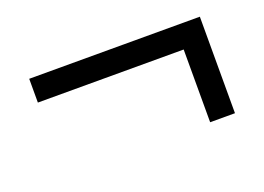

<svg xmlns="http://www.w3.org/2000/svg" viewBox="-55 -543 709 516"><g transform="rotate(-20 300.0 -285.0)"><path d="M473 -147V-355H56V-423H544V-147Z"/></g></svg>

Font: Nunito Sans 12pt ExtraLight 12pt Medium
Style: Regular
Weight: 500
Version: Version 3.101;gftools[0.9.27]